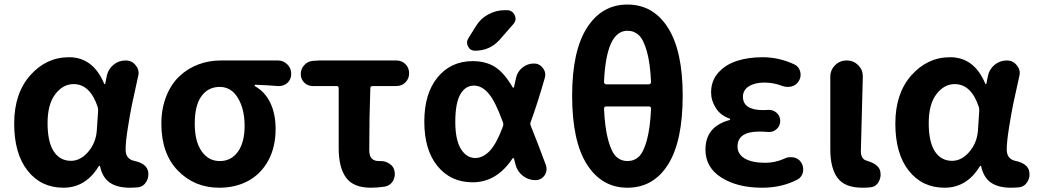

<svg xmlns="http://www.w3.org/2000/svg" viewBox="-20 -832 4673 865"><path d="M265.6 13.7Q165 13.7 104.5 -63Q43.9 -139.6 43.9 -275.4Q43.9 -411.1 116.2 -492.7Q188.5 -574.2 291 -574.2Q399.4 -574.2 449.2 -455.1Q450.2 -453.1 452.1 -453.1Q454.1 -453.1 454.1 -455.1L460.9 -489.3Q466.8 -519.5 490.7 -539.6Q514.6 -559.6 545.9 -559.6Q574.2 -559.6 590.8 -538.1Q604.5 -522.5 604.5 -502.9Q604.5 -497.1 602.5 -489.3Q584 -407.2 574.7 -361.8Q565.4 -316.4 555.7 -254.4Q545.9 -192.4 545.9 -158.2Q545.9 -116.2 584 -107.4Q640.6 -95.7 647.5 -58.6Q648.4 -51.8 648.4 -45.9Q648.4 -28.3 638.7 -12.7Q627 7.8 603.5 11.7Q585 13.7 565.4 13.7Q507.8 13.7 474.6 -9.3Q441.4 -32.2 430.7 -83Q429.7 -85 427.7 -85Q425.8 -85 424.8 -83Q366.2 13.7 265.6 13.7ZM299.8 -107.4Q341.8 -107.4 376.5 -147Q411.1 -186.5 416 -242.2L421.9 -331.1Q422.9 -341.8 419.9 -350.6Q385.7 -453.1 311.5 -453.1Q263.7 -453.1 229 -407.7Q194.3 -362.3 194.3 -277.3Q194.3 -192.4 222.2 -149.9Q250 -107.4 299.8 -107.4Z M967.8 13.7Q856.4 13.7 781.7 -63Q707 -139.6 707 -274.4Q707 -343.8 729.5 -399.4Q752 -455.1 789.6 -489.7Q827.1 -524.4 874.5 -542Q921.9 -559.6 974.6 -559.6H1231.4Q1256.8 -559.6 1274.4 -542Q1292 -524.4 1292 -499Q1292 -474.6 1274.4 -458Q1257.8 -444.3 1237.3 -444.3Q1234.4 -444.3 1231.4 -444.3Q1185.5 -448.2 1129.9 -450.2Q1127 -450.2 1127 -447.8Q1127 -445.3 1128.9 -443.4Q1173.8 -418.9 1197.8 -368.7Q1221.7 -318.4 1221.7 -251Q1221.7 -169.9 1189 -109.4Q1156.2 -48.8 1099.1 -17.6Q1042 13.7 967.8 13.7ZM969.7 -440.4Q918 -440.4 887.7 -398.9Q857.4 -357.4 857.4 -274.4Q857.4 -195.3 888.2 -150.9Q918.9 -106.4 970.2 -106.4Q1021.5 -106.4 1051.8 -148.4Q1082 -190.4 1082 -265.1Q1082 -339.8 1052.2 -390.1Q1022.5 -440.4 969.7 -440.4Z M1650.4 13.7Q1572.3 13.7 1539.1 -31.7Q1505.9 -77.1 1505.9 -164.1V-434.6Q1505.9 -444.3 1496.1 -444.3H1389.6Q1366.2 -444.3 1350.6 -460Q1335 -475.6 1335 -498Q1335 -521.5 1350.6 -538.6Q1366.2 -555.7 1388.7 -557.6L1417 -559.6H1765.6Q1790 -559.6 1806.6 -543Q1823.2 -526.4 1823.2 -502Q1823.2 -477.5 1806.6 -460.9Q1790 -444.3 1765.6 -444.3H1658.2Q1648.4 -444.3 1648.4 -434.6Q1643.6 -306.6 1643.6 -157.2Q1643.6 -128.9 1654.8 -117.7Q1666 -106.4 1687.5 -106.4Q1690.4 -106.4 1693.4 -106.4Q1694.3 -106.4 1695.3 -106.4Q1717.8 -106.4 1735.4 -93.8Q1754.9 -81.1 1757.8 -58.6Q1758.8 -52.7 1758.8 -47.9Q1758.8 -30.3 1749 -14.6Q1736.3 4.9 1712.9 8.8Q1681.6 13.7 1650.4 13.7Z M2246.1 -262.7Q2249 -271.5 2246.1 -280.3Q2210.9 -377 2181.6 -410.2Q2151.4 -446.3 2115.2 -446.3Q2076.2 -446.3 2053.7 -406.7Q2031.2 -367.2 2031.2 -283.2Q2031.2 -201.2 2056.6 -160.6Q2082 -120.1 2121.1 -120.1Q2156.2 -120.1 2187.5 -153.3Q2216.8 -184.6 2246.1 -262.7ZM2371.1 -283.2Q2367.2 -274.4 2371.1 -265.6Q2400.4 -193.4 2439.5 -87.9Q2442.4 -79.1 2442.4 -70.3Q2442.4 -55.7 2433.6 -42Q2418 -20.5 2391.6 -20.5Q2360.4 -20.5 2335.4 -40Q2310.5 -59.6 2302.7 -89.8Q2297.9 -107.4 2295.9 -116.2Q2295.9 -119.1 2293 -119.6Q2290 -120.1 2289.1 -118.2Q2217.8 -10.7 2109.4 -10.7Q2010.7 -10.7 1951.2 -83.5Q1891.6 -156.2 1891.6 -283.7Q1891.6 -411.1 1951.7 -483.9Q2011.7 -556.6 2109.4 -556.6Q2169.9 -556.6 2211.9 -529.3Q2252 -502.9 2289.1 -439.5Q2290 -436.5 2293 -437Q2295.9 -437.5 2295.9 -440.4Q2300.8 -460.9 2304.7 -480.5Q2310.5 -508.8 2333.5 -527.3Q2356.4 -545.9 2385.7 -545.9Q2410.2 -545.9 2425.8 -525.4Q2436.5 -511.7 2436.5 -496.1Q2436.5 -489.3 2434.6 -481.4Q2401.4 -365.2 2371.1 -283.2ZM2124 -713.9Q2144.5 -748 2179.7 -767.1Q2214.8 -786.1 2253.9 -786.1H2263.7Q2288.1 -786.1 2298.8 -763.7Q2302.7 -754.9 2302.7 -747.1Q2302.7 -734.4 2292 -722.7L2230.5 -652.3Q2186.5 -603.5 2120.1 -603.5Q2098.6 -603.5 2088.9 -622.1Q2084 -630.9 2084 -640.6Q2084 -649.4 2089.8 -659.2Z M2913.1 -342.8Q2913.1 -347.7 2910.2 -350.1Q2907.2 -352.5 2903.3 -352.5H2710.9Q2707 -352.5 2704.1 -350.1Q2701.2 -347.7 2701.2 -342.8Q2705.1 -254.9 2720.2 -200.2Q2735.4 -145.5 2756.3 -126Q2777.3 -106.4 2806.6 -106.4Q2836.9 -106.4 2857.9 -126Q2878.9 -145.5 2894 -199.7Q2909.2 -253.9 2913.1 -342.8ZM2701.2 -461.9Q2701.2 -458 2704.1 -455.1Q2707 -452.1 2710.9 -452.1H2903.3Q2907.2 -452.1 2910.2 -455.1Q2913.1 -458 2913.1 -461.9Q2909.2 -548.8 2894 -601.6Q2878.9 -654.3 2857.9 -673.8Q2836.9 -693.4 2806.6 -693.4Q2710.9 -693.4 2701.2 -461.9ZM2806.6 -811.5Q2922.9 -811.5 2989.3 -707Q3055.7 -602.5 3055.7 -401.4Q3055.7 -195.3 2989.7 -90.8Q2923.8 13.7 2806.6 13.7Q2691.4 13.7 2624.5 -90.8Q2557.6 -195.3 2557.6 -401.4Q2557.6 -602.5 2624.5 -707Q2691.4 -811.5 2806.6 -811.5Z M3413.1 13.7Q3302.7 13.7 3230.5 -31.7Q3158.2 -77.1 3158.2 -158.2Q3158.2 -261.7 3266.6 -291Q3269.5 -292 3269.5 -294.4Q3269.5 -296.9 3266.6 -297.9Q3226.6 -311.5 3205.1 -345.2Q3183.6 -378.9 3183.6 -416Q3183.6 -468.8 3216.8 -505.4Q3250 -542 3301.3 -558.1Q3352.5 -574.2 3416 -574.2Q3489.3 -574.2 3558.6 -542Q3579.1 -532.2 3585 -509.8Q3586.9 -502 3586.9 -495.1Q3586.9 -480.5 3579.1 -467.8Q3568.4 -448.2 3545.9 -442.4Q3536.1 -440.4 3528.3 -440.4Q3514.6 -440.4 3502.9 -445.3Q3464.8 -460 3422.9 -460Q3379.9 -460 3353.5 -442.9Q3327.1 -425.8 3327.1 -396.5Q3327.1 -335.9 3418.9 -335.9Q3428.7 -335.9 3441.4 -336.9Q3443.4 -336.9 3445.3 -336.9Q3464.8 -336.9 3479.5 -323.2Q3495.1 -308.6 3495.1 -287.1Q3495.1 -265.6 3479.5 -251Q3464.8 -237.3 3445.3 -237.3Q3443.4 -237.3 3441.4 -237.3Q3418 -239.3 3401.4 -239.3Q3302.7 -239.3 3302.7 -171.9Q3302.7 -137.7 3335 -118.2Q3367.2 -98.6 3428.7 -98.6Q3471.7 -98.6 3513.7 -117.2Q3526.4 -124 3541 -124Q3548.8 -124 3555.7 -123Q3578.1 -118.2 3589.8 -99.6Q3598.6 -85 3598.6 -69.3Q3598.6 -63.5 3597.7 -57.6Q3592.8 -34.2 3573.2 -23.4Q3502.9 13.7 3413.1 13.7Z M3865.2 13.7Q3786.1 13.7 3753.4 -30.3Q3720.7 -74.2 3720.7 -159.2V-486.3Q3720.7 -516.6 3742.2 -538.1Q3763.7 -559.6 3794.4 -559.6Q3825.2 -559.6 3846.7 -538.1Q3867.2 -517.6 3867.2 -488.3L3858.4 -152.3Q3858.4 -115.2 3883.8 -108.4Q3941.4 -91.8 3946.3 -57.6Q3947.3 -51.8 3947.3 -45.9Q3947.3 -28.3 3938.5 -12.7Q3926.8 8.8 3903.3 11.7Q3886.7 13.7 3865.2 13.7Z M4235.4 13.7Q4134.8 13.7 4074.2 -63Q4013.7 -139.6 4013.7 -275.4Q4013.7 -411.1 4085.9 -492.7Q4158.2 -574.2 4260.7 -574.2Q4369.1 -574.2 4418.9 -455.1Q4419.9 -453.1 4421.9 -453.1Q4423.8 -453.1 4423.8 -455.1L4430.7 -489.3Q4436.5 -519.5 4460.4 -539.6Q4484.4 -559.6 4515.6 -559.6Q4543.9 -559.6 4560.5 -538.1Q4574.2 -522.5 4574.2 -502.9Q4574.2 -497.1 4572.3 -489.3Q4553.7 -407.2 4544.4 -361.8Q4535.2 -316.4 4525.4 -254.4Q4515.6 -192.4 4515.6 -158.2Q4515.6 -116.2 4553.7 -107.4Q4610.4 -95.7 4617.2 -58.6Q4618.2 -51.8 4618.2 -45.9Q4618.2 -28.3 4608.4 -12.7Q4596.7 7.8 4573.2 11.7Q4554.7 13.7 4535.2 13.7Q4477.5 13.7 4444.3 -9.3Q4411.1 -32.2 4400.4 -83Q4399.4 -85 4397.5 -85Q4395.5 -85 4394.5 -83Q4335.9 13.7 4235.4 13.7ZM4269.5 -107.4Q4311.5 -107.4 4346.2 -147Q4380.9 -186.5 4385.7 -242.2L4391.6 -331.1Q4392.6 -341.8 4389.6 -350.6Q4355.5 -453.1 4281.2 -453.1Q4233.4 -453.1 4198.7 -407.7Q4164.1 -362.3 4164.1 -277.3Q4164.1 -192.4 4191.9 -149.9Q4219.7 -107.4 4269.5 -107.4Z"/></svg>

Font: Gen Jyuu GothicX Bold
Style: Bold
Weight: 700
Designer: Ryoko NISHIZUKA (kana &amp; ideographs); Paul D. Hunt (Latin, Greek &amp; Cyrillic); Wenlong ZHANG (bopomofo); Sandoll C
Version: Version 1.058.20140828